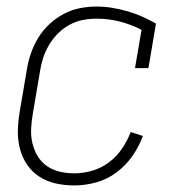

<svg xmlns="http://www.w3.org/2000/svg" viewBox="-20 -558 540 586"><path d="M207 8Q178 8 150.5 2Q123 -4 100.5 -18.5Q78 -33 63 -55Q48 -77 41 -103.5Q34 -130 34.5 -158.5Q35 -187 40 -216L62 -346Q66 -371 74.5 -395.5Q83 -420 97 -443Q111 -466 131 -484.5Q151 -503 174.5 -515.5Q198 -528 223.5 -533Q249 -538 275 -538Q299 -538 323 -534Q347 -530 369.5 -523.5Q392 -517 413.5 -507.5Q435 -498 456 -486L433 -350H392L412 -467Q381 -483 346.5 -492Q312 -501 275 -501Q254 -501 233 -497Q212 -493 192.5 -482.5Q173 -472 157 -456Q141 -440 129.5 -420.5Q118 -401 111.5 -380.5Q105 -360 102 -340L80 -210Q76 -187 75 -164Q74 -141 79 -120.5Q84 -100 95 -81.5Q106 -63 123.5 -51Q141 -39 162.5 -34Q184 -29 207 -29Q234 -29 261.5 -37Q289 -45 312.5 -62.5Q336 -80 352.5 -104.5Q369 -129 379 -155L416 -143Q404 -110 383.5 -81Q363 -52 334.5 -31Q306 -10 272.5 -1Q239 8 207 8Z"/></svg>

Font: iosevka_custom_sans_ss08 XLt
Style: Italic
Weight: 200
Italic angle: -10°
Designer: Belleve Invis
Foundry: Belleve Invis
Version: Version 10.3.0; ttfautohint (v1.8.3)